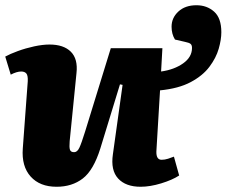

<svg xmlns="http://www.w3.org/2000/svg" viewBox="-22 -699 865 733"><path d="M194 14Q130 14 95 -25Q60 -64 65 -132L84 -389Q85 -411 78.5 -418.5Q72 -426 59 -426Q42 -426 19 -414L-2 -483Q16 -493 46 -504Q76 -515 108.5 -522Q141 -529 167 -529Q221 -529 248.5 -501.5Q276 -474 270 -420L244 -160Q242 -137 245 -127.5Q248 -118 261 -118Q273 -118 281 -135Q289 -152 303 -197L401 -515H598L593 -426Q643 -433 677 -457Q711 -481 711 -516Q711 -527 705.5 -531.5Q700 -536 685 -539L646 -548Q633 -569 633 -597Q633 -631 659 -655Q685 -679 728 -679Q768 -679 795.5 -654.5Q823 -630 823 -576Q823 -548 813 -513Q803 -478 777.5 -444Q752 -410 706 -385.5Q660 -361 589 -354L575 -121Q574 -89 595 -89Q607 -89 619.5 -93Q632 -97 642 -101L662 -29Q636 -12 593.5 1Q551 14 515 14Q458 14 429 -17.5Q400 -49 409 -110L446 -375L436 -377L361 -132Q335 -49 294 -17.5Q253 14 194 14Z"/></svg>

Font: Literata 12pt ExtraBold
Style: Italic
Weight: 800
Italic angle: -2°
Designer: Latin by Veronika Burian and Jose Scaglione. Greek by Irene Vlachou. Cyrillic by Vera Evstafieva
Foundry: TypeTogether
Version: Version 3.002